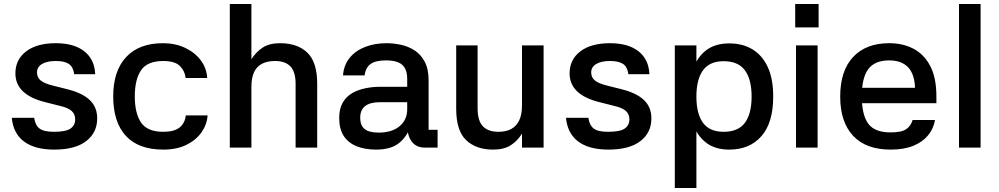

<svg xmlns="http://www.w3.org/2000/svg" viewBox="-20 -738 4997 960"><path d="M351 -367Q346 -404 324 -418.5Q302 -433 259 -433Q215 -433 190 -418Q165 -403 165 -376Q165 -351 183 -336Q201 -321 241 -311L316 -292Q390 -274 428 -238.5Q466 -203 466 -146Q466 -75 411 -32.5Q356 10 251 10Q154 10 100 -30.5Q46 -71 39 -149H151Q156 -112 177.5 -95.5Q199 -79 249 -79Q310 -79 333 -95.5Q356 -112 356 -141Q356 -167 338.5 -183Q321 -199 282 -208L207 -227Q133 -245 95 -281Q57 -317 57 -371Q57 -440 110.5 -481Q164 -522 259 -522Q350 -522 401.5 -481.5Q453 -441 456 -367Z M797 10Q672 10 609 -59Q546 -128 546 -256Q546 -383 610.5 -452.5Q675 -522 795 -522Q856 -522 905 -499Q954 -476 983.5 -437Q1013 -398 1016 -348H908Q905 -382 880 -407.5Q855 -433 796 -433Q717 -433 685.5 -387Q654 -341 654 -256Q654 -171 685.5 -125Q717 -79 796 -79Q852 -79 878.5 -101Q905 -123 909 -161H1018Q1015 -116 988 -77Q961 -38 912.5 -14Q864 10 797 10Z M1237 0H1129V-718H1237V-442Q1261 -479 1294 -500.5Q1327 -522 1381 -522Q1467 -522 1516.5 -475Q1566 -428 1566 -319V0H1458V-319Q1458 -379 1432 -406Q1406 -433 1355 -433Q1317 -433 1290.5 -419.5Q1264 -406 1250.5 -377.5Q1237 -349 1237 -304Z M2168 0H2104Q2062 0 2039.5 -29Q2017 -58 2016 -111L2033 -108Q2016 -56 1975.5 -23Q1935 10 1861 10Q1804 10 1762.5 -7Q1721 -24 1698.5 -58.5Q1676 -93 1676 -148Q1676 -194 1693.5 -224.5Q1711 -255 1740.5 -272Q1770 -289 1806 -296.5Q1842 -304 1879 -304H2016V-344Q2016 -391 1991.5 -413.5Q1967 -436 1910 -436Q1858 -436 1833 -418Q1808 -400 1803 -361H1695Q1699 -413 1728.5 -449Q1758 -485 1806 -503.5Q1854 -522 1913 -522Q1948 -522 1985 -514Q2022 -506 2053 -486Q2084 -466 2103.5 -429.5Q2123 -393 2123 -336V-89H2168ZM1781 -149Q1781 -111 1803 -93Q1825 -75 1873 -75Q1940 -75 1978 -107Q2016 -139 2016 -191V-227H1880Q1830 -227 1805.5 -207.5Q1781 -188 1781 -149Z M2590 -511H2698V0H2590V-70Q2567 -33 2533.5 -11.5Q2500 10 2445 10Q2361 10 2311 -37Q2261 -84 2261 -194V-511H2368V-196Q2368 -134 2394.5 -106.5Q2421 -79 2472 -79Q2510 -79 2536 -93Q2562 -107 2576 -136Q2590 -165 2590 -211Z M3122 -367Q3117 -404 3095 -418.5Q3073 -433 3030 -433Q2986 -433 2961 -418Q2936 -403 2936 -376Q2936 -351 2954 -336Q2972 -321 3012 -311L3087 -292Q3161 -274 3199 -238.5Q3237 -203 3237 -146Q3237 -75 3182 -32.5Q3127 10 3022 10Q2925 10 2871 -30.5Q2817 -71 2810 -149H2922Q2927 -112 2948.5 -95.5Q2970 -79 3020 -79Q3081 -79 3104 -95.5Q3127 -112 3127 -141Q3127 -167 3109.5 -183Q3092 -199 3053 -208L2978 -227Q2904 -245 2866 -281Q2828 -317 2828 -371Q2828 -440 2881.5 -481Q2935 -522 3030 -522Q3121 -522 3172.5 -481.5Q3224 -441 3227 -367Z M3462 -511V202H3354V-511ZM3626 10Q3555 10 3510 -25Q3465 -60 3445 -119.5Q3425 -179 3425 -255Q3425 -331 3445 -391Q3465 -451 3510 -486Q3555 -521 3626 -521Q3693 -521 3742 -491.5Q3791 -462 3818.5 -403.5Q3846 -345 3846 -255Q3846 -124 3787 -57Q3728 10 3626 10ZM3598 -79Q3671 -79 3704.5 -124Q3738 -169 3738 -255Q3738 -341 3704.5 -386.5Q3671 -432 3598 -432Q3528 -432 3495 -386.5Q3462 -341 3462 -255Q3462 -169 3495 -124Q3528 -79 3598 -79Z M4068 -511V0H3960V-511ZM3956 -718H4073V-601H3956Z M4240 -299H4555Q4553 -367 4520.5 -401.5Q4488 -436 4426 -436Q4354 -436 4321.5 -392.5Q4289 -349 4289 -257Q4289 -164 4321 -120Q4353 -76 4433 -76Q4488 -76 4511.5 -92.5Q4535 -109 4543 -138H4655Q4648 -95 4620.5 -61.5Q4593 -28 4546.5 -9Q4500 10 4433 10Q4310 10 4245.5 -59Q4181 -128 4181 -255Q4181 -384 4245.5 -453Q4310 -522 4426 -522Q4495 -522 4548 -494Q4601 -466 4631.5 -407.5Q4662 -349 4662 -256V-222H4239Z M4883 0H4775V-718H4883Z"/></svg>

Font: 42dot Sans Light SemiBold
Style: Regular
Weight: 600
Version: Version 1.000